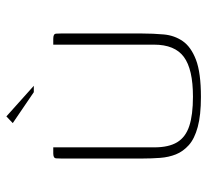

<svg xmlns="http://www.w3.org/2000/svg" viewBox="-44 -603 650 602"><g transform="rotate(-90 281.0 -302.0)"><path d="M477 -182Q477 -147 474 -113.5Q471 -80 453 -54Q435 -28 394.5 -12.5Q354 3 278 3Q221 3 184 -7Q147 -17 127 -35Q107 -53 98 -75.5Q89 -98 87 -125Q85 -152 85 -179V-436Q85 -446 85.5 -451Q86 -456 90 -458Q94 -460 101 -460H120V-143Q120 -98 136 -71.5Q152 -45 187 -33.5Q222 -22 279 -22Q365 -22 403.5 -50.5Q442 -79 442 -144V-460H460Q468 -460 472 -458Q476 -456 476.5 -451Q477 -446 477 -436ZM293 -521 196 -587 217 -607 313 -521Z"/></g></svg>

Font: Genos ExtraLight
Style: Regular
Weight: 250
Designer: Robert E. Leuschke
Foundry: Robert E. Leuschke
Version: Version 1.010